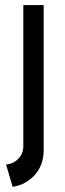

<svg xmlns="http://www.w3.org/2000/svg" viewBox="-20 -520 256 756"><path d="M3.9 127.9Q33.2 125 52.5 104.7Q71.8 84.5 71.8 56.2V-500H151.9V71.8Q151.9 128.4 118.2 167.5Q84.5 206.5 29.8 215.8Z"/></svg>

Font: Apfel Grotezk
Style: Regular
Weight: 400
Designer: Luigi Gorlero
Foundry: © 2023, Luigi Gorlero & Collletttivo
Version: Version 2.000;Glyphs 3.2 (3217)